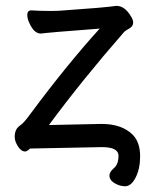

<svg xmlns="http://www.w3.org/2000/svg" viewBox="-20 -507 530 663"><path d="M412.1 136.2Q394 136.2 376 125.7Q357.9 115.2 357.9 99.1Q357.9 86.9 373.5 73.5Q389.2 60.1 389.2 30.8Q389.2 1 332 1L84 5.9Q73.2 16.1 66.9 16.1Q53.2 16.1 42 -1.5Q30.8 -19 30.8 -34.2Q30.8 -46.9 34.9 -56.9Q39.1 -66.9 51 -75Q63 -83 86.9 -116.2Q210 -282.2 324.2 -408.2Q148.9 -395 121.1 -391.1Q97.2 -391.1 81.1 -428.2Q74.2 -442.9 74.2 -455.1Q74.2 -471.2 87.9 -471.2Q115.2 -469.2 151.9 -469.2Q180.2 -469.2 189 -470.2Q345.2 -481 381.8 -486.8Q410.2 -486.8 431.2 -452.1Q439.9 -439 439.9 -429.2Q439.9 -416 426 -408.4Q412.1 -400.9 407.2 -395Q263.2 -230 148.9 -75.2L330.1 -79.1Q400.9 -79.1 438 -42Q463.9 -16.1 463.9 33.2Q463.9 75.2 448.5 105.7Q433.1 136.2 412.1 136.2Z"/></svg>

Font: LXGW WenKai Screen
Style: Regular
Weight: 400
Designer: LXGW / Fontworks Inc.
Foundry: LXGW / Fontworks Inc.
Version: Version 1.510;January 18,2025